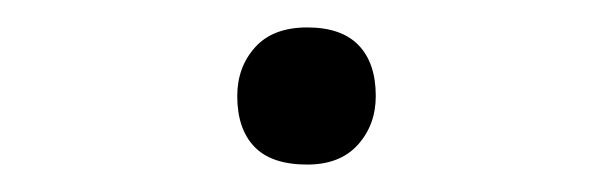

<svg xmlns="http://www.w3.org/2000/svg" viewBox="-20 -374 447 140"><path d="M204 -254Q178 -254 165.5 -267Q153 -280 153 -304Q153 -325 166 -339.5Q179 -354 204 -354Q229 -354 241.5 -341Q254 -328 254 -304Q254 -283 241 -268.5Q228 -254 204 -254Z"/></svg>

Font: Lexend Giga ExtraLight
Style: Regular
Weight: 250
Version: Version 1.007